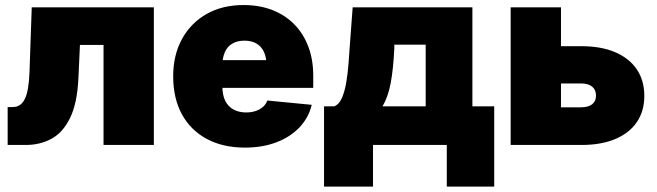

<svg xmlns="http://www.w3.org/2000/svg" viewBox="-20 -564 2555 747"><path d="M9.8 0V-147.5H28.8Q44.9 -147.5 56.6 -155Q68.4 -162.6 76.4 -178.7Q84.5 -194.8 88.9 -220.5Q93.3 -246.1 94.7 -281.7L103.5 -535.6H578.6V0H382.8V-389.2H291L285.2 -262.2Q280.8 -162.6 252.7 -105.2Q224.6 -47.9 179.9 -23.9Q135.3 0 80.6 0Z M932.6 10.3Q847.7 10.3 784.7 -23.4Q721.7 -57.1 687.7 -119.4Q653.8 -181.6 653.8 -267.1Q653.8 -349.6 688 -412.1Q722.2 -474.6 783.7 -509.5Q845.2 -544.4 927.7 -544.4Q989.3 -544.4 1039.1 -525.1Q1088.9 -505.9 1124.5 -469.7Q1160.2 -433.6 1179.4 -383.1Q1198.7 -332.5 1198.7 -269.5V-222.2H713.4V-330.1H1107.9L1017.1 -308.6Q1017.1 -339.8 1007.1 -361.6Q997.1 -383.3 978 -394.5Q959 -405.8 931.2 -405.8Q903.3 -405.8 884 -394.5Q864.7 -383.3 855 -361.6Q845.2 -339.8 845.2 -308.6V-228Q845.2 -194.3 856.4 -171.6Q867.7 -148.9 888.7 -137.7Q909.7 -126.5 937.5 -126.5Q958 -126.5 974.6 -132.1Q991.2 -137.7 1002.9 -147.9Q1014.6 -158.2 1020 -172.9L1192.9 -156.2Q1180.7 -106 1145.3 -68.6Q1109.9 -31.2 1055.7 -10.5Q1001.5 10.3 932.6 10.3Z M1240.7 162.1V-150.4H1280.8Q1299.3 -157.7 1310.3 -183.1Q1321.3 -208.5 1327.1 -243.2Q1333 -277.8 1335.7 -313.7Q1338.4 -349.6 1340.3 -377.4L1352.1 -535.6H1817.9V-150.4H1902.8V162.1H1718.3V0H1431.2V162.1ZM1468.3 -150.4H1636.2V-390.1H1514.2V-377.4Q1510.3 -294.9 1500 -240.5Q1489.7 -186 1468.3 -150.4Z M2079.6 -384.3H2242.2Q2318.8 -384.3 2373.5 -360.8Q2428.2 -337.4 2457.5 -294.2Q2486.8 -251 2486.8 -190.4Q2486.8 -131.3 2457.5 -88.6Q2428.2 -45.9 2373.5 -22.9Q2318.8 0 2242.2 0H1966.8V-535.6H2162.6V-146.5H2240.2Q2268.6 -146.5 2283.7 -158.2Q2298.8 -169.9 2298.8 -191.9Q2298.8 -214.8 2283.7 -227.1Q2268.6 -239.3 2240.2 -239.3H2079.6Z"/></svg>

Font: Inter 20pt Black
Style: Regular
Weight: 900
Version: Version 4.001;git-66647c0bb